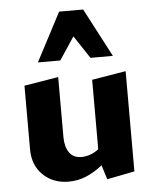

<svg xmlns="http://www.w3.org/2000/svg" viewBox="-52 -755 647 811"><g transform="rotate(-5 271.5 -349.5)"><path d="M207 8Q142 8 99 -33Q56 -74 56 -143V-412L201 -436V-182Q201 -141 218 -116Q235 -91 270 -91Q287 -91 305 -97Q323 -103 339 -114.5Q355 -126 366 -142L403 -101Q375 -67 343.5 -43Q312 -19 278.5 -5.5Q245 8 207 8ZM370 12 343 -74V-412L487 -436V-11ZM344 -505 256 -638 229 -711H331L439 -505ZM121 -505 229 -711H331L305 -639L216 -505Z"/></g></svg>

Font: Ysabeau Infant ExtraBold
Style: Regular
Weight: 800
Designer: Christian Thalmann (Catharsis Fonts)
Version: Version 2.001;gftools[0.9.30]; featfreeze: ss01,ss02,lnum